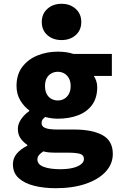

<svg xmlns="http://www.w3.org/2000/svg" viewBox="-20 -782 640 1011"><path d="M273 209Q210 209 159 196Q108 183 78 155.5Q48 128 48 83Q48 52 67.5 28Q87 4 124 -15V-19Q104 -32 89 -52.5Q74 -73 74 -104Q74 -129 91 -154Q108 -179 134 -197V-201Q107 -220 87 -253Q67 -286 67 -329Q67 -390 97.5 -430Q128 -470 177.5 -490Q227 -510 284 -510Q331 -510 367 -498H569V-382H474Q481 -372 486.5 -356.5Q492 -341 492 -324Q492 -266 464.5 -229Q437 -192 390 -174.5Q343 -157 284 -157Q270 -157 253.5 -159Q237 -161 218 -166Q208 -158 203.5 -151.5Q199 -145 199 -133Q199 -116 218.5 -108Q238 -100 281 -100H369Q467 -100 520.5 -70Q574 -40 574 28Q574 81 537 121.5Q500 162 432.5 185.5Q365 209 273 209ZM284 -253Q303 -253 318 -261.5Q333 -270 342.5 -287Q352 -304 352 -329Q352 -354 342.5 -370.5Q333 -387 318 -395.5Q303 -404 284 -404Q266 -404 250.5 -395.5Q235 -387 226 -370.5Q217 -354 217 -329Q217 -304 226 -287Q235 -270 250.5 -261.5Q266 -253 284 -253ZM297 109Q334 109 362 102.5Q390 96 406 83.5Q422 71 422 56Q422 34 401 28Q380 22 340 22H283Q255 22 238 20.5Q221 19 208 15Q192 26 184.5 35.5Q177 45 177 58Q177 84 210 96.5Q243 109 297 109ZM304 -571Q259 -571 229.5 -597Q200 -623 200 -666Q200 -709 229.5 -735.5Q259 -762 304 -762Q349 -762 378.5 -735.5Q408 -709 408 -666Q408 -623 378.5 -597Q349 -571 304 -571Z"/></svg>

Font: Source Code Pro ExtraLight ExtraBold
Style: Regular
Weight: 800
Monospace: yes
Version: Version 1.018;hotconv 1.0.116;makeotfexe 2.5.65601